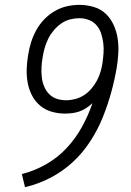

<svg xmlns="http://www.w3.org/2000/svg" viewBox="-20 -763 540 791"><path d="M83 8 70 -46Q122 -59 169.5 -86Q217 -113 254 -152.5Q291 -192 317.5 -240Q344 -288 361 -338Q349 -327 335.5 -318Q322 -309 307.5 -304Q293 -299 278 -297Q263 -295 248 -295Q219 -295 192 -303Q165 -311 144.5 -328.5Q124 -346 111.5 -370.5Q99 -395 94 -422.5Q89 -450 90 -479Q91 -508 96 -537Q100 -563 108 -588.5Q116 -614 129 -638Q142 -662 161.5 -682.5Q181 -703 205 -717Q229 -731 255 -737Q281 -743 307 -743Q337 -743 366 -734.5Q395 -726 415.5 -706.5Q436 -687 448 -660.5Q460 -634 464.5 -605.5Q469 -577 467.5 -546Q466 -515 461 -485Q452 -432 437.5 -380Q423 -328 402.5 -277.5Q382 -227 351 -179.5Q320 -132 278.5 -94Q237 -56 186.5 -30Q136 -4 83 8ZM252 -350Q271 -350 290 -355Q309 -360 325.5 -370.5Q342 -381 355.5 -396.5Q369 -412 378.5 -429.5Q388 -447 393.5 -465Q399 -483 402 -502Q405 -523 406.5 -544Q408 -565 405.5 -585Q403 -605 397 -624Q391 -643 378.5 -658Q366 -673 347 -680.5Q328 -688 307 -688Q288 -688 268.5 -683Q249 -678 232 -666Q215 -654 201.5 -638Q188 -622 179 -604Q170 -586 164.5 -567Q159 -548 156 -529Q156 -528 156 -528Q156 -528 156 -528Q152 -507 151 -486.5Q150 -466 152 -446.5Q154 -427 161 -409Q168 -391 181 -377Q194 -363 212.5 -356.5Q231 -350 252 -350Z"/></svg>

Font: Iosevka Curly Slab LtObl
Style: Regular
Weight: 300
Italic angle: -9°
Monospace: yes
Designer: Belleve Invis
Foundry: Belleve Invis
Version: Version 11.0.0; ttfautohint (v1.8.3)